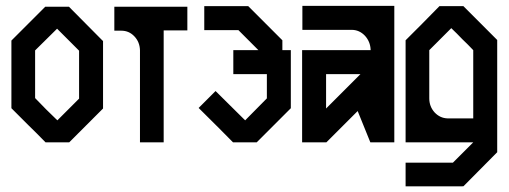

<svg xmlns="http://www.w3.org/2000/svg" viewBox="-20 -493 1762 665"><path d="M336.9 -117.2 278.3 -58.6 219.7 0H137.7Q108.4 -30.3 78.1 -59.6L19.5 -118.2V-352.5L78.1 -411.1L136.7 -469.7H218.8Q257.8 -429.7 335.9 -351.6H336.9ZM253.9 -151.4V-317.4L177.7 -393.6Q152.3 -368.2 101.6 -318.4V-153.3L139.6 -114.3L178.7 -76.2Z M546.9 0H464.8V-319.3Q463.9 -347.7 445.3 -367.2Q426.8 -386.7 400.4 -386.7H376V-469.7H464.8H546.9H628.9V-387.7H546.9Z M875 -319.3 805.7 -388.7H687.5V-471.7H839.8L958 -353.5V-319.3H987.3V-118.2L869.1 0H787.1Q748 -40 668 -119.1L726.6 -177.7Q760.7 -143.6 829.1 -76.2Q853.5 -101.6 904.3 -152.3V-236.3H788.1V-319.3Z M1345.7 -472.7V0H1262.7L1218.8 -108.4L1110.4 0H1026.4V-319.3H1263.7V-320.3Q1262.7 -348.6 1244.1 -369.1Q1224.6 -389.6 1198.2 -389.6H1027.3V-472.7ZM1228.5 -236.3H1109.4V-117.2Z M1702.1 34.2Q1663.1 73.2 1585 152.3L1583 151.4V152.3H1384.8V70.3H1548.8L1619.1 0H1384.8V-353.5L1443.4 -412.1L1502 -471.7H1585L1643.6 -413.1L1702.1 -354.5ZM1466.8 -319.3V-152.3Q1466.8 -124 1485.4 -103.5Q1503.9 -84 1529.3 -83H1619.1V-319.3Q1600.6 -338.9 1581.1 -357.4Q1562.5 -377 1543 -395.5Z"/></svg>

Font: mr_KirucoupageG
Style: Regular
Weight: 400
Designer: Jan Henkel
Version: Version 1.00 May 25, 2020, initial release